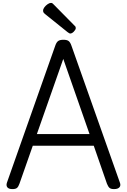

<svg xmlns="http://www.w3.org/2000/svg" viewBox="-20 -1289 874 1323"><path d="M66 14Q40 14 30.5 1.5Q21 -11 28 -31L361 -975Q369 -998 381 -1006.5Q393 -1015 417 -1015Q441 -1015 452.5 -1006.5Q464 -998 472 -975L806 -31Q814 -11 803 1.5Q792 14 766 14Q744 14 734.5 5.5Q725 -3 717 -23L626 -285H206L114 -23Q107 -3 97.5 5.5Q88 14 66 14ZM234 -365H597L416 -883ZM464 -1058Q460 -1058 455.5 -1061Q451 -1064 445 -1068L292 -1191Q282 -1199 279.5 -1204Q277 -1209 277 -1216Q277 -1227 286 -1239Q295 -1251 308 -1260Q321 -1269 331 -1269Q337 -1269 341.5 -1266Q346 -1263 350 -1258L493 -1113Q500 -1107 501 -1103Q502 -1099 502 -1095Q502 -1085 489 -1071.5Q476 -1058 464 -1058Z"/></svg>

Font: Playwrite ES Deco
Style: Regular
Weight: 400
Designer: Veronika Burian, José Scaglione
Foundry: TypeTogether
Version: Version 1.002